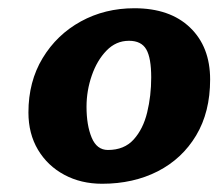

<svg xmlns="http://www.w3.org/2000/svg" viewBox="-20 -796 530 466"><path d="M228 -350Q176.5 -350 136 -371.8Q95.5 -393.5 72.2 -432.5Q49 -471.5 49 -523Q49 -598 83.5 -655Q118 -712 176.2 -744Q234.5 -776 306 -776Q392.5 -776 441.2 -729.2Q490 -682.5 490 -603Q490 -524 456 -467.2Q422 -410.5 362.8 -380.2Q303.5 -350 228 -350ZM242 -432Q281.5 -432 304.5 -457.5Q327.5 -483 337.2 -523.2Q347 -563.5 347 -608Q347 -655.5 335 -676.2Q323 -697 293 -697Q261.5 -697 238.5 -673.2Q215.5 -649.5 202.8 -612.8Q190 -576 190 -537Q190 -492 202.5 -462Q215 -432 242 -432Z"/></svg>

Font: Merriweather Sans ExtraBold
Style: Italic
Weight: 800
Italic angle: -7.5°
Designer: Eben Sorkin
Foundry: Eben Sorkin
Version: Version 2.001; ttfautohint (v1.8.3)